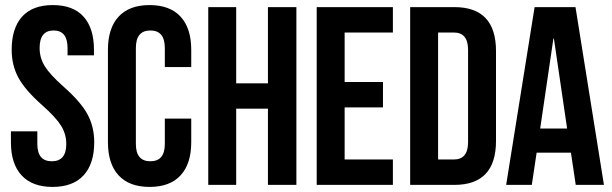

<svg xmlns="http://www.w3.org/2000/svg" viewBox="-20 -728 2409 756"><path d="M26 -532Q26 -617 67 -662.5Q108 -708 188 -708Q268 -708 309 -662.5Q350 -617 350 -532V-510H246V-539Q246 -608 191 -608Q136 -608 136 -539Q136 -500 156.5 -467Q177 -434 230 -387Q298 -327 324.5 -278Q351 -229 351 -168Q351 -83 309 -37.5Q267 8 187 8Q107 8 65 -37.5Q23 -83 23 -168V-211H127V-161Q127 -93 184 -93Q241 -93 241 -161Q241 -200 220.5 -233Q200 -266 147 -313Q79 -373 52.5 -422Q26 -471 26 -532Z M629 -261H733V-168Q733 -83 691 -37.5Q649 8 569 8Q489 8 447 -37.5Q405 -83 405 -168V-532Q405 -617 447 -662.5Q489 -708 569 -708Q649 -708 691 -662.5Q733 -617 733 -532V-464H629V-539Q629 -608 572 -608Q515 -608 515 -539V-161Q515 -93 572 -93Q629 -93 629 -161Z M910 -300V0H800V-700H910V-400H1035V-700H1147V0H1035V-300Z M1337 -600V-405H1488V-305H1337V-100H1527V0H1227V-700H1527V-600Z M1595 0V-700H1769Q1933 -700 1933 -527V-173Q1933 0 1769 0ZM1767 -600H1705V-100H1767Q1823 -100 1823 -168V-532Q1823 -600 1767 -600Z M2246 -700 2358 0H2247L2228 -127H2093L2074 0H1973L2085 -700ZM2159 -576 2107 -222H2213L2161 -576Z"/></svg>

Font: Bebas Neue
Style: Regular
Weight: 400
Designer: Ryoichi Tsunekawa
Foundry: Ryoichi Tsunekawa
Version: Version 1.400